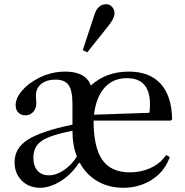

<svg xmlns="http://www.w3.org/2000/svg" viewBox="-20 -879 876 909"><path d="M170 10Q117 10 83 -24Q49 -58 49 -111Q49 -177 110.5 -217Q172 -257 323 -289V-387Q323 -450 305 -476Q287 -502 243 -502Q200 -502 175 -481.5Q150 -461 150 -426Q150 -420 151 -408Q152 -396 152 -391Q152 -366 137.5 -349.5Q123 -333 100 -333Q80 -333 67 -346Q54 -359 54 -381Q54 -414 83.5 -449Q113 -484 162 -509Q222 -540 289 -540Q386 -540 410 -474Q482 -540 590 -540Q688 -540 740.5 -482.5Q793 -425 795 -314L788 -308H423Q423 -181 464.5 -122Q506 -63 595 -63Q644 -63 687 -81Q730 -99 755 -130L767 -145L784 -135L778 -121Q752 -60 694 -25Q636 10 563 10Q495 10 441.5 -21Q388 -52 358 -108H354Q319 -54 268 -22Q217 10 170 10ZM581 -509Q515 -509 475 -464Q435 -419 425 -336L687 -345Q690 -355 690 -385Q690 -509 581 -509ZM212 -49Q246 -49 282.5 -73.5Q319 -98 344 -138Q323 -190 323 -260Q217 -239 177.5 -212Q138 -185 138 -133Q138 -93 157.5 -71Q177 -49 212 -49ZM393 -631 372 -642 428 -812Q444 -859 483 -859Q499 -859 510.5 -846.5Q522 -834 522 -816Q522 -792 492 -755Z"/></svg>

Font: Libre Caslon Text
Style: Regular
Weight: 400
Designer: Pablo Impallari, Rodrigo Fuenzalida
Foundry: Pablo Impallari, Rodrigo Fuenzalida
Version: Version 1.002